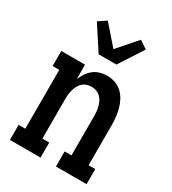

<svg xmlns="http://www.w3.org/2000/svg" viewBox="-187 -872 873 972"><g transform="rotate(30 250.0 -385.5)"><path d="M26 0V-88H65V-432H26V-520H165V-436Q173 -455 185 -473Q197 -491 213 -503.5Q229 -516 249.5 -522Q270 -528 291 -528Q315 -528 338 -520Q361 -512 378 -496Q395 -480 406.5 -458.5Q418 -437 424 -414Q430 -391 432.5 -367.5Q435 -344 435 -320V-88H474V0H295V-88H335V-320Q335 -334 333.5 -347.5Q332 -361 328 -374.5Q324 -388 317.5 -400.5Q311 -413 301 -422Q291 -431 277.5 -435.5Q264 -440 250 -440Q236 -440 222.5 -435.5Q209 -431 199 -422Q189 -413 182.5 -400.5Q176 -388 172 -374.5Q168 -361 166.5 -347.5Q165 -334 165 -320V-88H205V0ZM198 -600 107 -740 153 -771 250 -660 347 -771 393 -740 302 -600Z"/></g></svg>

Font: Iosevka Curly Slab Semibold
Style: Regular
Weight: 600
Monospace: yes
Designer: Belleve Invis
Foundry: Belleve Invis
Version: Version 22.1.2; ttfautohint (v1.8.4)